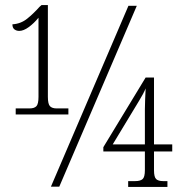

<svg xmlns="http://www.w3.org/2000/svg" viewBox="-20 -737 742 758"><path d="M42 -285V-309H97Q115 -309 123.5 -317.5Q132 -326 132 -355V-667Q114 -645 93.5 -630Q73 -615 56 -615Q45 -615 37 -621Q29 -627 29 -641Q62 -643 87 -663Q112 -683 136 -710L144 -717H169V-355Q169 -326 177.5 -317.5Q186 -309 203 -309H250V-285ZM181 0 487 -714H520L214 0ZM486 1V-22H514Q534 -22 543 -30Q552 -38 552 -65V-139H388V-156L555 -431H588V-167H660V-139H588V-65Q588 -38 596.5 -30Q605 -22 624 -22H641V1ZM425 -167H552V-306Q552 -321 553 -345Q554 -369 555 -388Q552 -380 544 -365Q536 -350 529 -339Z"/></svg>

Font: Noto Serif Condensed ExtraLight
Style: Regular
Weight: 200
Width: 3
Designer: Monotype Design Team
Foundry: Monotype Imaging Inc.
Version: Version 2.013; ttfautohint (v1.8.4.7-5d5b)